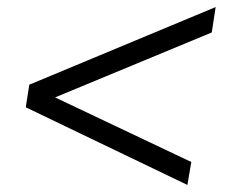

<svg xmlns="http://www.w3.org/2000/svg" viewBox="-20 -559 640 544"><path d="M511 -35 53 -255 63 -319 591 -539 580 -467 136 -283 522 -100Z"/></svg>

Font: Mulish
Style: Italic
Weight: 400
Italic angle: -9°
Designer: Vernon Adams
Foundry: Vernon Adams
Version: Version 3.603; ttfautohint (v1.8.3)